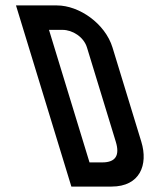

<svg xmlns="http://www.w3.org/2000/svg" viewBox="-20 -687 588 707"><path d="M189.9 -667H38.9L242.8 0H390.8C495.6 0 526.3 -80.5 500.4 -165L394.3 -512C367.2 -600.7 271 -667 189.9 -667ZM406.4 -165C421.9 -114.3 405.3 -89 356.6 -89H309.6L160.4 -577H210.4C246.6 -577 288.3 -551.4 300.3 -512Z"/></svg>

Font: Din Kursivschrift
Style: LeftEng
Weight: 400
Version: Version 1.089